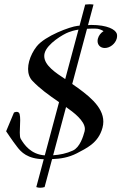

<svg xmlns="http://www.w3.org/2000/svg" viewBox="-20 -748 572 902"><path d="M380.2 -726.6 353.7 -627.4 344.1 -626.5C310 -623 191.4 -579.6 152.2 -529.8C136.7 -510.3 123.6 -484.9 116.9 -460C113.7 -448 111.9 -435.9 111.9 -424.2C111.9 -403 117.8 -383.3 132.3 -368.2C167.8 -331.1 203.8 -305.2 257.4 -268.1L190.4 -18.1C125.2 -22.5 93.5 -68.4 77.4 -95.7C74 -101.2 73 -111.9 73 -124.8C73 -142.5 74.8 -164.5 74.8 -183.3C74.8 -194.7 74.2 -204.9 72.1 -212.4C69.6 -220.3 63.9 -222.5 58.5 -222.5C51.9 -222.5 45.6 -219.2 45.6 -219.2L8.8 -131.3C8.8 -131.3 39.7 -84.5 59.8 -59.1C79.2 -33.2 108.8 -1.5 185.5 0L150.5 130.9C156.3 133 162.4 134 168.8 134C175.5 134 182.5 132.9 189.5 130.9L224.7 -0.5C264.2 -2 301.9 -7.8 341 -27.8C383.7 -50.8 441.9 -74.7 461.5 -147.9C464.2 -157.8 465.4 -167.3 465.4 -176.6C465.4 -248.7 390.5 -304.2 319.3 -353.5L388.8 -612.8C396.3 -613.3 404.7 -613.8 414.5 -613.8C421.8 -613.8 430.1 -613.8 438.6 -612.8C448.8 -610.8 459.9 -606.4 466.4 -601.6C453.5 -593.7 443.8 -581.1 440 -566.9C438.9 -562.9 438.4 -559 438.4 -555.3C438.4 -536.4 451.7 -522.5 472.5 -522.5C496.9 -522.5 521.8 -542.5 528.4 -566.9C529.5 -571.2 530.1 -575.5 530.1 -579.5C530.1 -583.1 529.6 -586.6 528.7 -589.8C521.7 -609.4 485.4 -630.9 407.8 -630.9C402.9 -630.9 398.8 -629.9 393.4 -629.9L419.3 -726.6C413.2 -727.5 406.9 -728 400.3 -728C393.8 -728 387.1 -727.5 380.2 -726.6ZM290.3 -245.1C323.5 -221.8 378.8 -181.2 378.8 -141.8C378.8 -138.3 378.4 -134.8 377.5 -131.3C371.1 -107.4 355.7 -55.7 321.9 -40.5C292.4 -26.9 260.4 -20.5 229.6 -18.6ZM286.4 -376.5C242.8 -405.2 187.9 -440.7 187.9 -484.5C187.9 -489.1 188.5 -493.8 189.7 -498.5C201.6 -543 278.1 -587.9 302.5 -596.7C311.2 -600.1 328.9 -606 348.7 -608.9Z"/></svg>

Font: Pierce
Style: Oblique
Weight: 400
Italic angle: -15°
Version: Version 0.2.0